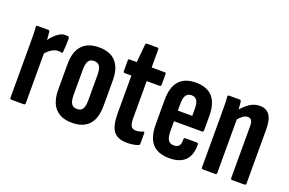

<svg xmlns="http://www.w3.org/2000/svg" viewBox="-83 -910 1815 1204"><g transform="rotate(20 824.5 -307.5)"><path d="M46 0Q37 0 37 -11V-367Q37 -405 36.5 -433Q36 -461 34 -479Q33 -491 42 -491H115Q123 -491 124 -482Q126 -464 128 -437.5Q130 -411 130 -394L139 -375V-11Q139 0 130 0ZM131 -332 124 -422Q136 -440 152 -457Q168 -474 187 -485.5Q206 -497 227 -497Q238 -497 245 -496Q250 -494 251.5 -490.5Q253 -487 253 -482Q253 -460 252 -438Q251 -416 249 -394Q248 -384 241 -385Q236 -387 230 -387.5Q224 -388 217 -388Q196 -388 172.5 -372.5Q149 -357 131 -332Z M452 6Q378 6 339.5 -36Q301 -78 301 -162V-330Q301 -413 339.5 -455Q378 -497 452 -497Q527 -497 565 -455Q603 -413 603 -330V-162Q603 -78 565 -36Q527 6 452 6ZM452 -86Q478 -86 489.5 -103.5Q501 -121 501 -163V-328Q501 -370 489.5 -388Q478 -406 452 -406Q426 -406 414.5 -388Q403 -370 403 -328V-163Q403 -121 415 -103.5Q427 -86 452 -86Z M820 6Q756 6 729 -29.5Q702 -65 702 -148V-400H658Q648 -400 648 -411V-481Q648 -491 658 -491H705L716 -612Q717 -621 725 -621H795Q804 -621 804 -611V-491H891Q900 -491 900 -481V-411Q900 -400 891 -400H804V-154Q804 -117 813 -101Q822 -85 845 -85Q857 -85 868 -87.5Q879 -90 891 -95Q901 -99 901 -88V-18Q901 -8 893 -6Q879 0 860 3Q841 6 820 6Z M1101 6Q1025 6 987.5 -36Q950 -78 950 -166V-329Q950 -414 988 -455.5Q1026 -497 1098 -497Q1173 -497 1210.5 -455Q1248 -413 1248 -326V-232Q1248 -222 1238 -222H1051V-161Q1051 -117 1062.5 -98Q1074 -79 1101 -79Q1125 -79 1135.5 -92.5Q1146 -106 1145 -135Q1144 -146 1153 -146H1232Q1241 -146 1241 -136Q1243 -66 1207.5 -30Q1172 6 1101 6ZM1051 -293H1147V-341Q1147 -379 1135.5 -396Q1124 -413 1099 -413Q1075 -413 1063 -395.5Q1051 -378 1051 -341Z M1519 0Q1510 0 1510 -11V-357Q1510 -383 1502 -394.5Q1494 -406 1477 -406Q1462 -406 1445.5 -394.5Q1429 -383 1412 -362L1398 -419Q1425 -454 1456.5 -475.5Q1488 -497 1525 -497Q1569 -497 1590.5 -466.5Q1612 -436 1612 -371V-11Q1612 0 1602 0ZM1325 0Q1315 0 1315 -11V-367Q1315 -405 1314.5 -433Q1314 -461 1312 -479Q1311 -491 1320 -491H1391Q1400 -491 1402 -481Q1404 -464 1406 -437.5Q1408 -411 1408 -394L1417 -375V-11Q1417 0 1408 0Z"/></g></svg>

Font: Sofia Sans Extra Condensed
Style: Bold
Weight: 700
Designer: Botio Nikoltchev, Ani Petrova
Foundry: lettersoup
Version: Version 4.101